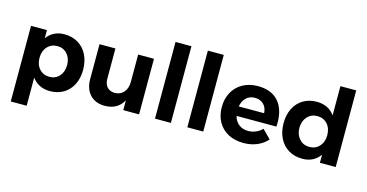

<svg xmlns="http://www.w3.org/2000/svg" viewBox="-90 -1171 3432 1795"><g transform="rotate(15 1626.0 -274.0)"><path d="M656 -266Q656 -185 625 -123.5Q594 -62 537.5 -28Q481 6 406 6Q350 6 306.5 -15.5Q263 -37 233 -78V194H79V-538H233V-459Q262 -500 305.5 -521.5Q349 -543 403 -543Q478 -543 535.5 -508.5Q593 -474 624.5 -411Q656 -348 656 -266ZM500 -271Q500 -336 463 -377.5Q426 -419 367 -419Q308 -419 270.5 -377.5Q233 -336 233 -271Q233 -204 270.5 -163Q308 -122 367 -122Q426 -122 463 -163.5Q500 -205 500 -271Z M1269 -538V0H1116V-95Q1061 6 936 6Q847 6 794.5 -49.5Q742 -105 742 -200V-538H896V-244Q896 -193 923 -164Q950 -135 997 -135Q1052 -136 1084 -174Q1116 -212 1116 -272V-538Z M1423 -742H1577V0H1423Z M1736 -742H1890V0H1736Z M2540 -259Q2540 -235 2539 -222H2153Q2166 -171 2203 -142.5Q2240 -114 2292 -114Q2330 -114 2365 -128.5Q2400 -143 2428 -171L2509 -89Q2468 -43 2409.5 -18.5Q2351 6 2279 6Q2194 6 2130.5 -28Q2067 -62 2032.5 -124Q1998 -186 1998 -267Q1998 -349 2033 -411.5Q2068 -474 2131 -508.5Q2194 -543 2275 -543Q2405 -543 2472.5 -468Q2540 -393 2540 -259ZM2395 -313Q2393 -366 2361 -398Q2329 -430 2276 -430Q2226 -430 2192.5 -398.5Q2159 -367 2150 -313Z M3172 -742V0H3019V-79Q2990 -37 2947 -15.5Q2904 6 2849 6Q2773 6 2715.5 -28.5Q2658 -63 2626.5 -126Q2595 -189 2595 -271Q2595 -352 2626 -414Q2657 -476 2714 -510Q2771 -544 2845 -544Q2959 -544 3019 -459V-742ZM3019 -267Q3019 -333 2981.5 -374.5Q2944 -416 2885 -416Q2825 -416 2787.5 -374.5Q2750 -333 2749 -267Q2750 -201 2787.5 -159.5Q2825 -118 2885 -118Q2944 -118 2981.5 -159.5Q3019 -201 3019 -267Z"/></g></svg>

Font: Gontserrat SemiBold
Style: Regular
Weight: 600
Designer: Julieta Ulanovsky
Foundry: Julieta Ulanovsky
Version: Version 6.001